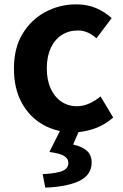

<svg xmlns="http://www.w3.org/2000/svg" viewBox="-20 -594 567 882"><path d="M317 14Q240 14 178 -21Q116 -56 80 -121.5Q44 -187 44 -280Q44 -373 83.5 -438.5Q123 -504 188.5 -539Q254 -574 330 -574Q382 -574 422 -556.5Q462 -539 493 -511L423 -418Q403 -436 382 -445Q361 -454 338 -454Q295 -454 262.5 -432.5Q230 -411 212.5 -372Q195 -333 195 -280Q195 -227 212.5 -188Q230 -149 261.5 -127.5Q293 -106 333 -106Q363 -106 391 -119Q419 -132 442 -151L500 -54Q460 -19 411.5 -2.5Q363 14 317 14ZM188 268 176 206Q244 202 269 190.5Q294 179 294 154Q294 136 276 123.5Q258 111 207 104L261 -4H348L316 70Q357 79 379 98.5Q401 118 401 153Q401 209 345.5 236.5Q290 264 188 268Z"/></svg>

Font: Noto Sans SC Thin
Style: Bold
Weight: 700
Version: Version 2.004-H2;hotconv 1.0.118;makeotfexe 2.5.65603